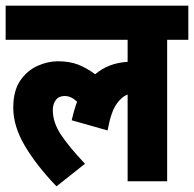

<svg xmlns="http://www.w3.org/2000/svg" viewBox="-20 -642 687 680"><path d="M0 -501V-622H647V-501H572V0H432V-307Q411 -300 392 -272.5Q373 -245 361 -180L234 -216Q242 -252 253 -282Q232 -302 209 -302Q188 -302 177.5 -287.5Q167 -273 167 -252Q167 -208 196.5 -164Q226 -120 281 -62L180 18Q109 -56 68 -125.5Q27 -195 27 -260Q27 -321 52 -357Q77 -393 113.5 -409Q150 -425 184 -425Q226 -425 256 -413.5Q286 -402 317 -379Q364 -419 432 -423V-501Z"/></svg>

Font: Noto Sans Condensed ExtraBold
Style: Italic
Weight: 800
Width: 3
Italic angle: -12°
Designer: Monotype Design Team
Foundry: Monotype Imaging Inc.
Version: Version 2.013; ttfautohint (v1.8.4.7-5d5b)